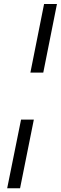

<svg xmlns="http://www.w3.org/2000/svg" viewBox="-20 -836 310 976"><path d="M87 -228H152L82 121H16.5ZM204 -815.5H269.5L200 -467H134.5Z"/></svg>

Font: Argentum Sans Light
Style: Italic
Weight: 300
Italic angle: -11.3°
Designer: Julieta Ulanovsky (font), Owen Earl (portions from Jones font), Cristiano Sobral (main changes and remaster)
Foundry: Julieta Ulanovsky (font), Owen Earl (portions from Jones font), Cristiano Sobral (main changes and remaster)
Version: Version 3.127